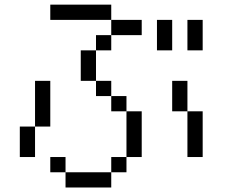

<svg xmlns="http://www.w3.org/2000/svg" viewBox="-20 -887 1040 840"><path d="M600 -800V-733.3H466.7V-800ZM600 -200H533.3V-400H600ZM266.7 -133.3H200V-200H266.7ZM266.7 -66.7V-133.3H466.7V-66.7ZM866.7 -800V-666.7H800V-800ZM866.7 -200H800V-400H866.7ZM533.3 -133.3H466.7V-200H533.3ZM533.3 -466.7V-400H466.7V-466.7ZM200 -800V-866.7H466.7V-800ZM200 -333.3H133.3V-533.3H200ZM800 -400H733.3V-533.3H800ZM466.7 -733.3V-666.7H400V-733.3ZM466.7 -466.7H400V-533.3H466.7ZM733.3 -800V-666.7H666.7V-800ZM133.3 -333.3V-200H66.7V-333.3ZM400 -666.7V-533.3H333.3V-666.7Z"/></svg>

Font: Galmuri14 Regular
Style: Regular
Weight: 400
Designer: Lee Minseo (quiple)
Version: Version 2.399;hotconv 1.1.1;makeotfexe 2.6.0 DEVELOPMENT